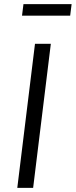

<svg xmlns="http://www.w3.org/2000/svg" viewBox="-20 -913 368 933"><path d="M94 -893H328L321 -837H87ZM150 -700H227L141 0H64Z"/></svg>

Font: Haskoy
Style: Italic
Weight: 400
Designer: Ertekin Erdin
Foundry: Ertekin Erdin
Version: Version 2.000; ttfautohint (v1.8.4.7-5d5b)